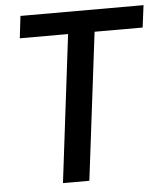

<svg xmlns="http://www.w3.org/2000/svg" viewBox="-52 -766 692 812"><g transform="rotate(-5 294.0 -360.0)"><path d="M587.5 -720 575.5 -626H371.5L294.5 0H182.5L259 -626H54L65 -720Z"/></g></svg>

Font: Lato Semibold
Style: Italic
Weight: 600
Italic angle: -7°
Designer: Lukasz Dziedzic
Foundry: tyPoland Lukasz Dziedzic
Version: Version 2.006; 2014-01-15